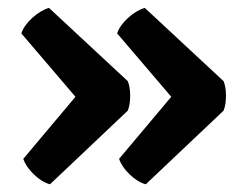

<svg xmlns="http://www.w3.org/2000/svg" viewBox="-20 -499 622 486"><path d="M171 -254 34 -414.5Q40.5 -434.5 61.8 -453.8Q83 -473 104 -479L303.5 -293.5Q309.5 -278.5 309.5 -256.5Q309.5 -234.5 303.5 -219L106.5 -32.5Q86 -38 65.8 -57.5Q45.5 -77 39 -97ZM413.5 -254 276.5 -414.5Q283 -434.5 304.2 -453.8Q325.5 -473 346.5 -479L546 -293.5Q552 -278.5 552 -256.5Q552 -234.5 546 -219L349 -32.5Q328.5 -38 308.2 -57.5Q288 -77 281.5 -97Z"/></svg>

Font: Signika Negative Light SemiBold
Style: Regular
Weight: 600
Version: Version 2.001